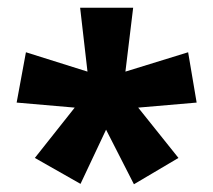

<svg xmlns="http://www.w3.org/2000/svg" viewBox="-20 -781 551 496"><path d="M324 -761H187L206 -596L47 -646L23 -516L173 -503L70 -373L188 -306L254 -446L326 -305L441 -373L337 -503L488 -516L466 -646L304 -596Z"/></svg>

Font: Noto Sans Thai SemCond ExtBd
Style: Regular
Weight: 800
Width: 4
Designer: Monotype Design Team
Foundry: Monotype Imaging Inc.
Version: Version 2.002